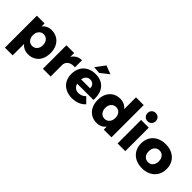

<svg xmlns="http://www.w3.org/2000/svg" viewBox="115 -1860 3125 3125"><g transform="rotate(45 1677.5 -298.0)"><path d="M662.1 -268.1Q662.1 -186 631.6 -124Q601.1 -62 544.4 -28.1Q487.8 5.9 414.1 5.9Q363.3 5.9 321.5 -13.7Q279.8 -33.2 251 -69.8V193.8H73.2V-541H251V-471.2Q310.1 -547.4 410.2 -546.9Q484.9 -546.9 542 -512.5Q599.1 -478 630.6 -414.6Q662.1 -351.1 662.1 -268.1ZM482.9 -272Q482.9 -332 450.4 -369.6Q418 -407.2 366.2 -407.2Q315.4 -407.2 283.2 -369.6Q251 -332 251 -272Q251 -211.9 283 -175Q314.9 -138.2 366.2 -138.2Q418 -138.2 450.4 -175Q482.9 -211.9 482.9 -272Z M1105.5 -547.9V-384.8Q1096.7 -385.7 1078.6 -386.2Q1015.6 -386.2 976.6 -356.7Q937.5 -327.1 931.6 -275.9V0H753.4V-541H931.6V-451.2Q959.5 -498 1003.9 -522.9Q1048.3 -547.9 1105.5 -547.9Z M1139.2 0ZM1695.3 -254.9Q1695.3 -233.9 1694.3 -223.1H1318.4Q1331.5 -177.2 1363.3 -152.6Q1395 -127.9 1441.4 -127.9Q1476.6 -127.9 1508.8 -141.8Q1541 -155.8 1568.4 -183.1L1661.1 -89.8Q1619.1 -43 1559.6 -18.6Q1500 5.9 1425.3 5.9Q1338.4 5.9 1273.2 -28.1Q1208 -62 1173.6 -124Q1139.2 -186 1139.2 -268.1Q1139.2 -351.1 1174.3 -414.6Q1209.5 -478 1273.4 -512.5Q1337.4 -546.9 1421.4 -546.9Q1553.2 -546.9 1624.3 -469Q1695.3 -391.1 1695.3 -254.9ZM1522.5 -317.9Q1522.5 -364.7 1494.9 -393.3Q1467.3 -421.9 1422.4 -421.9Q1380.4 -421.9 1351.8 -394Q1323.2 -366.2 1314.5 -317.9ZM1446.3 -770 1593.3 -713.9 1448.2 -599.1 1326.2 -608.9Z M2331.5 -742.2V0H2153.8V-69.8Q2126 -31.7 2085.4 -12.5Q2044.9 6.8 1993.7 6.8Q1918.5 6.8 1861.6 -28.1Q1804.7 -63 1773.2 -126.5Q1741.7 -189.9 1741.7 -272.9Q1741.7 -355 1772.7 -417Q1803.7 -479 1859.9 -512.9Q1916 -546.9 1989.7 -546.9Q2041.5 -546.9 2083.3 -526.9Q2125 -506.8 2153.8 -470.2V-742.2ZM2153.8 -268.1Q2153.8 -329.1 2121.8 -366Q2089.8 -402.8 2037.6 -402.8Q1985.8 -402.8 1953.4 -365.5Q1920.9 -328.1 1920.9 -268.1Q1920.9 -208 1953.4 -170.4Q1985.8 -132.8 2037.6 -132.8Q2089.8 -132.8 2121.8 -170.4Q2153.8 -208 2153.8 -268.1Z M2467.3 0ZM2472.2 -541H2649.4V0H2472.2ZM2655.3 -694.8Q2655.3 -653.8 2628.9 -627Q2602.5 -600.1 2561.5 -600.1Q2520.5 -600.1 2493.9 -627Q2467.3 -653.8 2467.3 -694.8Q2467.3 -736.8 2493.9 -763.4Q2520.5 -790 2561.5 -790Q2602.5 -790 2628.9 -763.4Q2655.3 -736.8 2655.3 -694.8Z M3332.5 -271Q3332.5 -188 3295.4 -125.5Q3258.3 -63 3191.4 -28.6Q3124.5 5.9 3036.1 5.9Q2948.2 5.9 2881.3 -28.6Q2814.5 -63 2777.8 -125.5Q2741.2 -188 2741.2 -271Q2741.2 -353 2777.8 -415.5Q2814.5 -478 2881.3 -512.5Q2948.2 -546.9 3036.1 -546.9Q3124.5 -546.9 3191.4 -512.5Q3258.3 -478 3295.4 -415.5Q3332.5 -353 3332.5 -271ZM2920.4 -269Q2920.4 -208 2952.4 -170.9Q2984.4 -133.8 3036.1 -133.8Q3089.4 -133.8 3121.3 -170.9Q3153.3 -208 3153.3 -269Q3153.3 -329.1 3120.8 -366Q3088.4 -402.8 3036.1 -402.8Q2984.4 -402.8 2952.4 -366Q2920.4 -329.1 2920.4 -269Z"/></g></svg>

Font: Argentum Sans
Style: Bold
Weight: 700
Designer: Julieta Ulanovsky (Modified by Cristiano Sobral)
Foundry: Julieta Ulanovsky
Version: Version 1.000; ttfautohint (v1.5.65-e2d9)